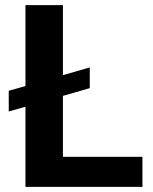

<svg xmlns="http://www.w3.org/2000/svg" viewBox="-20 -731 598 751"><path d="M226.1 -437 331.1 -467.3V-386.2L226.1 -356V-117.7H537.1V0H79.6V-313.5L14.2 -294.9V-376L79.6 -394.5V-710.9H226.1Z"/></svg>

Font: Roboto
Style: Bold
Weight: 700
Designer: Google
Version: Version 2.134; 2016; ttfautohint (v1.6)